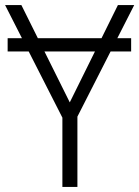

<svg xmlns="http://www.w3.org/2000/svg" viewBox="-20 -734 547 754"><path d="M495 -584V-532H10V-584ZM254 -332 443 -714H507L284 -276V0H225V-272L0 -714H64Z"/></svg>

Font: Noto Sans Display Light
Style: Regular
Weight: 300
Designer: Monotype Design Team
Foundry: Monotype Imaging Inc.
Version: Version 2.003